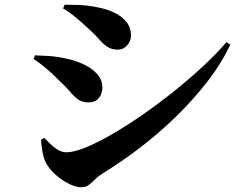

<svg xmlns="http://www.w3.org/2000/svg" viewBox="-20 -762 1040 812"><path d="M324 30Q302 30 274 16.5Q246 3 220.5 -18.5Q195 -40 179 -65Q166 -86 160 -118Q154 -150 154 -172L167 -179Q177 -169 191.5 -154.5Q206 -140 223.5 -129Q241 -118 261 -118Q293 -118 343 -138.5Q393 -159 455 -195Q517 -231 584 -277.5Q651 -324 716.5 -376.5Q782 -429 839 -482Q896 -535 938 -584L954 -573Q918 -496 859.5 -420Q801 -344 727.5 -272Q654 -200 573 -138Q492 -76 410 -26Q393 -15 380.5 -2Q368 11 355 20.5Q342 30 324 30ZM353 -329Q327 -329 309 -342.5Q291 -356 274.5 -376Q258 -396 235 -417Q199 -453 171.5 -476Q144 -499 122 -512L128 -528Q156 -527 188 -525Q220 -523 261 -514Q299 -506 333.5 -490Q368 -474 390.5 -449.5Q413 -425 413 -391Q413 -378 407.5 -363.5Q402 -349 389.5 -339Q377 -329 353 -329ZM479 -552Q453 -552 435 -563.5Q417 -575 399.5 -595.5Q382 -616 355 -640Q325 -668 299 -689.5Q273 -711 247 -726L253 -742Q276 -742 312.5 -741Q349 -740 398 -730Q433 -723 463.5 -708.5Q494 -694 514 -670Q534 -646 534 -611Q534 -589 518 -570.5Q502 -552 479 -552Z"/></svg>

Font: Noto Serif SC ExtraLight ExtraBold
Style: Regular
Weight: 800
Version: Version 2.002-H1;hotconv 1.1.0;makeotfexe 2.6.0